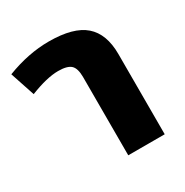

<svg xmlns="http://www.w3.org/2000/svg" viewBox="-162 -699 782 812"><g transform="rotate(-30 229.0 -292.5)"><path d="M184 -585Q304 -585 358.5 -537.5Q413 -490 413 -392V0H235V-382Q235 -425 217.5 -441Q200 -457 156 -457Q101 -457 18 -424L-22 -544Q84 -585 184 -585Z"/></g></svg>

Font: FiraGO ExtraBold
Style: Regular
Weight: 800
Designer: bBox Type
Foundry: bBox Type GmbH
Version: Version 1.001;PS 001.001;hotconv 1.0.88;makeotf.lib2.5.64775